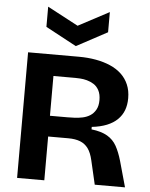

<svg xmlns="http://www.w3.org/2000/svg" viewBox="-60 -956 785 1005"><g transform="rotate(5 332.5 -453.5)"><path d="M68 0V-660H335Q382 -660 424 -652.5Q466 -645 500.5 -630Q535 -615 559.5 -592Q584 -569 597.5 -537.5Q611 -506 611 -466Q611 -431 600.5 -403Q590 -375 568 -353.5Q546 -332 512.5 -318.5Q479 -305 434 -300V-287Q486 -281 517.5 -262.5Q549 -244 566.5 -212.5Q584 -181 597 -136L635 0H476L447 -125Q438 -165 421.5 -187.5Q405 -210 379.5 -220Q354 -230 317 -230H211V0ZM211 -339H303Q320 -339 341 -340Q362 -341 383 -345.5Q404 -350 421.5 -361Q439 -372 450.5 -392Q462 -412 462 -443Q462 -474 451 -494.5Q440 -515 423 -525.5Q406 -536 387.5 -541Q369 -546 352 -547Q335 -548 326 -548H211ZM152 -907 314 -821 476 -907V-801L314 -714L152 -801Z"/></g></svg>

Font: Bricolage Grotesque 18pt
Style: Bold
Weight: 700
Designer: Mathieu Triay
Foundry: Atelier Triay
Version: Version 1.000;gftools[0.9.30]